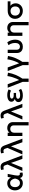

<svg xmlns="http://www.w3.org/2000/svg" viewBox="2724 -3498 985 6472"><g transform="rotate(-90 3216.0 -262.5)"><path d="M275.5 15Q205.5 15 151 -19Q96.5 -53 65.2 -112.2Q34 -171.5 34 -247.5Q34 -304.5 51.8 -352.8Q69.5 -401 101.5 -436.2Q133.5 -471.5 177.2 -490.8Q221 -510 272.5 -510Q321.5 -510 359.2 -493.2Q397 -476.5 423.5 -447.5Q450 -418.5 466 -380.5L487.5 -495H590L544.5 -260Q533.5 -203 533 -166Q532.5 -129 542.8 -110Q553 -91 574 -86.5Q595 -82 626.5 -90.5L638.5 -0.5Q593 18 553 13.5Q513 9 485.8 -16Q458.5 -41 452 -83Q423.5 -35.5 380.8 -10.2Q338 15 275.5 15ZM285 -82.5Q329 -82.5 358.2 -103.8Q387.5 -125 405.5 -162.2Q423.5 -199.5 433 -247Q429.5 -263.5 423.5 -285Q417.5 -306.5 406.8 -328.8Q396 -351 379.5 -370Q363 -389 339.2 -400.8Q315.5 -412.5 283 -412.5Q241 -412.5 209.8 -392.5Q178.5 -372.5 161.2 -335.5Q144 -298.5 144 -248Q144 -170.5 183 -126.5Q222 -82.5 285 -82.5Z M687 0 906.5 -502.5 881 -577.5Q872 -606 853.8 -622Q835.5 -638 807 -638Q794.5 -638 777.8 -635Q761 -632 741.5 -625.5L722 -717Q748 -727 774.2 -731Q800.5 -735 822 -735Q861 -735 891.2 -723Q921.5 -711 944.5 -684.2Q967.5 -657.5 984.5 -613.5L1217.5 0H1096.5L959.5 -384L804 0Z M1246.5 0 1466 -502.5 1440.5 -577.5Q1431.5 -606 1413.2 -622Q1395 -638 1366.5 -638Q1354 -638 1337.2 -635Q1320.5 -632 1301 -625.5L1281.5 -717Q1307.5 -727 1333.8 -731Q1360 -735 1381.5 -735Q1420.5 -735 1450.8 -723Q1481 -711 1504 -684.2Q1527 -657.5 1544 -613.5L1777 0H1656L1519 -384L1363.5 0Z M2225.5 210V-292Q2225.5 -345 2193.8 -377Q2162 -409 2105.5 -409Q2068.5 -409 2039.8 -392.5Q2011 -376 1994.5 -346.8Q1978 -317.5 1978 -278.5V0H1868V-495H1978V-432Q2009 -473.5 2050 -491.8Q2091 -510 2135 -510Q2203 -510 2247.5 -483Q2292 -456 2313.8 -413.5Q2335.5 -371 2335.5 -326V210Z M2421.5 0 2641 -502.5 2615.5 -577.5Q2606.5 -606 2588.2 -622Q2570 -638 2541.5 -638Q2529 -638 2512.2 -635Q2495.5 -632 2476 -625.5L2456.5 -717Q2482.5 -727 2508.8 -731Q2535 -735 2556.5 -735Q2595.5 -735 2625.8 -723Q2656 -711 2679 -684.2Q2702 -657.5 2719 -613.5L2952 0H2831L2694 -384L2538.5 0Z M3235.5 15Q3133.5 15 3072 -22Q3010.5 -59 3010.5 -134.5Q3010.5 -174.5 3034 -205.8Q3057.5 -237 3113 -256Q3062.5 -276.5 3042 -306Q3021.5 -335.5 3021.5 -370.5Q3021.5 -416 3050.8 -446.8Q3080 -477.5 3130 -493.5Q3180 -509.5 3242 -509.5Q3298 -509.5 3345 -499Q3392 -488.5 3438 -464L3395.5 -381Q3367 -400.5 3330 -410.2Q3293 -420 3249.5 -420Q3216 -420 3188.5 -413.8Q3161 -407.5 3144.5 -394Q3128 -380.5 3128 -357.5Q3128 -327 3157.2 -309.8Q3186.5 -292.5 3234 -292.5H3319V-213.5H3237Q3202 -213.5 3176.2 -206Q3150.5 -198.5 3136.2 -183.5Q3122 -168.5 3122 -145Q3122 -110 3155 -93Q3188 -76 3246.5 -76Q3295.5 -76 3338.2 -88Q3381 -100 3412.5 -123L3455 -44Q3410 -14 3355.2 0.5Q3300.5 15 3235.5 15Z M3692.5 210V11.5L3494 -495H3614.5L3768.5 -68L3738.5 -84.5Q3771 -134 3800.2 -199.8Q3829.5 -265.5 3852.5 -343Q3875.5 -420.5 3887.5 -505L4001.5 -485Q3977 -345.5 3924.8 -223.2Q3872.5 -101 3802.5 0V210Z M4256.5 210V11.5L4058 -495H4178.5L4332.5 -68L4302.5 -84.5Q4335 -134 4364.2 -199.8Q4393.5 -265.5 4416.5 -343Q4439.5 -420.5 4451.5 -505L4565.5 -485Q4541 -345.5 4488.8 -223.2Q4436.5 -101 4366.5 0V210Z M4877.5 15Q4803.5 15 4756.2 -12Q4709 -39 4686.5 -84.5Q4664 -130 4664 -186V-495H4774V-197.5Q4774 -140.5 4801.8 -111.8Q4829.5 -83 4877.5 -83Q4909.5 -83.5 4933.2 -95.2Q4957 -107 4972.5 -128.5Q4988 -150 4995.8 -180Q5003.5 -210 5003.5 -246.5Q5003.5 -287.5 4995.2 -326.8Q4987 -366 4970.2 -402Q4953.5 -438 4929 -468.5L5024.5 -509Q5068.5 -453 5091.8 -382.2Q5115 -311.5 5115 -241Q5115 -165 5087.8 -107.5Q5060.5 -50 5007.5 -17.5Q4954.5 15 4877.5 15Z M5600.5 210V-292Q5600.5 -345 5568.8 -377Q5537 -409 5480.5 -409Q5443.5 -409 5414.8 -392.5Q5386 -376 5369.5 -346.8Q5353 -317.5 5353 -278.5V0H5243V-495H5353V-432Q5384 -473.5 5425 -491.8Q5466 -510 5510 -510Q5578 -510 5622.5 -483Q5667 -456 5688.8 -413.5Q5710.5 -371 5710.5 -326V210Z M6082.5 15Q6005.5 15 5945.2 -19Q5885 -53 5850.5 -111.8Q5816 -170.5 5816 -244Q5816 -298.5 5834.5 -344.5Q5853 -390.5 5888.8 -424.2Q5924.5 -458 5976.2 -476.5Q6028 -495 6094 -495H6406V-402H6257Q6300.5 -370.5 6320.2 -324Q6340 -277.5 6340 -227.5Q6340 -176 6321.5 -132Q6303 -88 6269 -55Q6235 -22 6187.8 -3.5Q6140.5 15 6082.5 15ZM6083.5 -82.5Q6128.5 -82.5 6162.5 -101.5Q6196.5 -120.5 6215.2 -155.8Q6234 -191 6234 -240.5Q6234 -315.5 6191.8 -357.5Q6149.5 -399.5 6080.5 -399.5Q6036.5 -399.5 6001.8 -381.8Q5967 -364 5946.5 -329.8Q5926 -295.5 5926 -245.5Q5926 -171.5 5970 -127Q6014 -82.5 6083.5 -82.5Z"/></g></svg>

Font: Geologica Thin Roman
Style: Regular
Weight: 400
Version: Version 1.010;gftools[0.9.28]